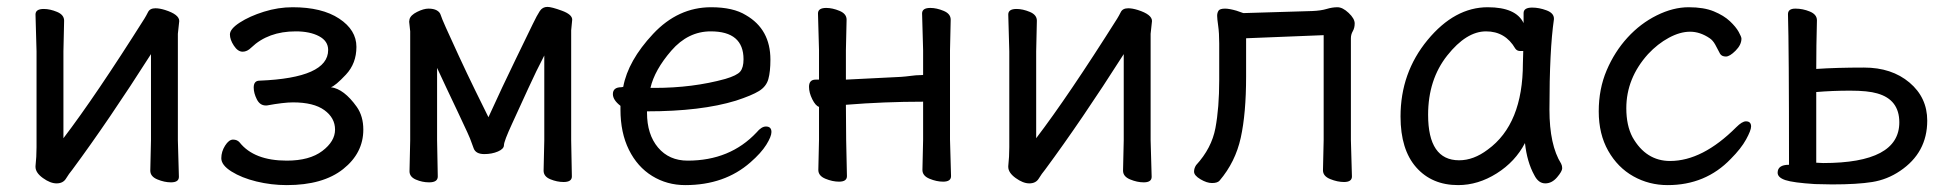

<svg xmlns="http://www.w3.org/2000/svg" viewBox="-20 -513 5661 557"><path d="M144 19Q126 19 104.5 3.5Q83 -12 83 -29V-31Q86 -58 86 -86V-364L83 -471Q83 -487 107 -487Q125 -487 145.5 -478.5Q166 -470 166 -453L164 -364V-112Q257 -234 399 -459Q404 -467 409.5 -478Q415 -489 431 -489Q443 -489 459 -484Q500 -471 500 -452L496 -415V-106L499 0Q499 16 476 16Q457 16 436.5 7.5Q416 -1 416 -18L418 -106V-356Q295 -163 190 -21Q180 -9 171.5 5Q163 19 144 19Z M812 24Q767 24 724 13.5Q681 3 651.5 -15.5Q622 -34 622 -54Q622 -73 633 -90.5Q644 -108 656 -108Q668 -108 675 -100Q717 -47 812 -47Q878 -47 915 -75Q952 -103 952 -137Q952 -171 921 -193.5Q890 -216 830 -216Q803 -216 754 -207H751Q734 -207 725 -225Q716 -243 716 -259Q716 -279 733 -279Q932 -287 932 -368Q932 -394 905.5 -408Q879 -422 838 -422Q758 -422 709 -375Q697 -363 684 -363Q670 -363 658.5 -380.5Q647 -398 647 -413Q647 -429 675.5 -447.5Q704 -466 745.5 -479Q787 -492 829 -492Q914 -492 964 -459Q1014 -426 1014 -377Q1014 -329 983.5 -296.5Q953 -264 940 -260Q978 -255 1015 -203Q1034 -176 1034 -137Q1034 -69 975.5 -22.5Q917 24 812 24Z M1225 16Q1205 16 1186.5 8Q1168 0 1168 -16L1170 -106V-422L1167 -450L1168 -457Q1171 -469 1190 -478.5Q1209 -488 1223 -488Q1238 -488 1247 -483Q1256 -478 1258.5 -469.5Q1261 -461 1273.5 -433Q1286 -405 1310.5 -352Q1335 -299 1359 -250Q1383 -201 1397 -173Q1438 -263 1475.5 -340Q1513 -417 1525.5 -443Q1538 -469 1546 -481Q1554 -493 1568 -493Q1580 -493 1610 -482Q1640 -471 1640 -456L1637 -425V-106L1639 -1Q1639 15 1615 15Q1596 15 1576.5 7Q1557 -1 1557 -18L1559 -106V-352Q1536 -308 1512.5 -256.5Q1489 -205 1465.5 -154Q1442 -103 1442 -92Q1442 -81 1424.5 -73.5Q1407 -66 1385 -66Q1360 -66 1354 -83L1347 -102Q1344 -113 1308 -188.5Q1272 -264 1248 -316V-106L1250 -1Q1250 16 1225 16Z M1879 -258Q1990 -258 2084 -284Q2118 -294 2127.5 -305.5Q2137 -317 2137 -341Q2137 -422 2042 -422Q1976 -422 1927.5 -366Q1879 -310 1867 -258ZM1968 24Q1915 24 1872 -2.5Q1829 -29 1804.5 -78.5Q1780 -128 1780 -195V-206Q1758 -223 1758 -240Q1758 -260 1783 -260L1788 -261Q1802 -337 1874.5 -414.5Q1947 -492 2043 -492Q2107 -492 2144 -469Q2215 -428 2215 -340Q2215 -305 2209 -283.5Q2203 -262 2182 -249Q2161 -236 2115 -221Q2014 -190 1857 -190V-186Q1857 -123 1889 -85Q1921 -47 1975 -47Q2098 -47 2175 -129Q2189 -146 2202 -146Q2218 -146 2218 -130Q2218 -117 2203 -93Q2188 -69 2157 -42Q2082 24 1968 24Z M2716 14Q2697 14 2676.5 5.5Q2656 -3 2656 -20L2658 -108V-218Q2545 -218 2434 -209Q2434 -109 2437 -2Q2437 14 2414 14Q2395 14 2374.5 5.5Q2354 -3 2354 -20L2356 -108V-203Q2346 -206 2336.5 -225Q2327 -244 2327 -261Q2327 -282 2346 -282H2356V-367L2353 -474Q2353 -490 2377 -490Q2395 -490 2415.5 -481.5Q2436 -473 2436 -456L2434 -367V-282L2594 -290Q2608 -291 2623 -293Q2638 -295 2648 -295Q2658 -295 2658 -296V-367L2655 -474Q2655 -490 2679 -490Q2697 -490 2717.5 -481.5Q2738 -473 2738 -456L2736 -367V-108L2739 -2Q2739 14 2716 14Z M2966 19Q2948 19 2926.5 3.5Q2905 -12 2905 -29V-31Q2908 -58 2908 -86V-364L2905 -471Q2905 -487 2929 -487Q2947 -487 2967.5 -478.5Q2988 -470 2988 -453L2986 -364V-112Q3079 -234 3221 -459Q3226 -467 3231.5 -478Q3237 -489 3253 -489Q3265 -489 3281 -484Q3322 -471 3322 -452L3318 -415V-106L3321 0Q3321 16 3298 16Q3279 16 3258.5 7.5Q3238 -1 3238 -18L3240 -106V-356Q3117 -163 3012 -21Q3002 -9 2993.5 5Q2985 19 2966 19Z M3496 18Q3481 18 3462.5 7Q3444 -4 3444 -15Q3444 -25 3450 -34Q3495 -83 3506 -141.5Q3517 -200 3517 -281V-387Q3517 -417 3514 -438Q3511 -459 3511 -467Q3511 -476 3515 -482Q3519 -488 3534 -488Q3546 -488 3567 -482L3587 -475L3787 -481Q3812 -482 3828.5 -487Q3845 -492 3860 -492Q3875 -492 3892.5 -475.5Q3910 -459 3910 -445Q3910 -432 3904.5 -422.5Q3899 -413 3899 -402V-107L3902 -1Q3902 15 3879 15Q3860 15 3839 6.5Q3818 -2 3818 -19L3820 -107V-411L3595 -402V-291Q3595 -184 3579.5 -113.5Q3564 -43 3518 11Q3512 18 3496 18Z M4213 -48Q4255 -48 4296 -79Q4398 -153 4398 -330L4399 -365H4390Q4381 -365 4376 -372Q4347 -422 4291 -422Q4234 -422 4178.5 -352Q4123 -282 4123 -180Q4123 -48 4213 -48ZM4210 24Q4134 24 4088.5 -27.5Q4043 -79 4043 -175Q4043 -302 4121.5 -397Q4200 -492 4296 -492Q4378 -492 4400 -446V-475Q4400 -491 4425 -491Q4445 -491 4466.5 -483Q4488 -475 4488 -459V-457Q4475 -368 4475 -195Q4475 -92 4509 -38Q4512 -32 4512 -25Q4512 -16 4497 1.5Q4482 19 4463 19Q4443 19 4431 -5Q4410 -43 4404 -98Q4376 -44 4322 -10Q4268 24 4210 24Z M4818 24Q4764 24 4718.5 -1.5Q4673 -27 4645.5 -75.5Q4618 -124 4618 -190Q4618 -255 4641 -309Q4664 -363 4701.5 -404Q4739 -445 4786.5 -468.5Q4834 -492 4879 -492Q4923 -492 4952 -480Q4981 -468 4998.5 -451.5Q5016 -435 5024 -420.5Q5032 -406 5032 -401Q5032 -383 5015 -366Q4998 -349 4987 -349Q4975 -349 4970 -357Q4963 -371 4956 -383.5Q4949 -396 4940 -402Q4912 -421 4883 -421Q4854 -421 4821.5 -403.5Q4789 -386 4761 -356Q4698 -286 4698 -199Q4698 -149 4716 -115Q4755 -46 4825 -46Q4919 -46 5017 -144Q5034 -161 5045 -161Q5060 -161 5060 -146Q5060 -135 5045.5 -108.5Q5031 -82 5001 -52Q4928 24 4818 24Z M5269 -40Q5490 -40 5490 -158Q5490 -224 5426 -242Q5399 -250 5347.5 -250Q5296 -250 5249 -246V-41ZM5295 22 5245 21Q5182 17 5159.5 9.5Q5137 2 5137 -12Q5137 -35 5170 -35Q5170 -375 5167 -472Q5167 -488 5188.5 -488Q5210 -488 5230.5 -479.5Q5251 -471 5251 -454Q5249 -380 5249 -313Q5307 -317 5387.5 -317Q5468 -317 5519.5 -273.5Q5571 -230 5571 -163Q5571 -70 5492 -17Q5455 8 5411.5 15Q5368 22 5295 22Z"/></svg>

Font: ToneOZ-Pinyin-WenKai-Medium
Style: Medium
Weight: 700
Designer: Fontworks Inc.
Foundry: ToneOZ
Version: Version 0.240331